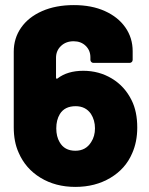

<svg xmlns="http://www.w3.org/2000/svg" viewBox="-20 -728 585 754"><path d="M53 -129Q34 -171 34 -228V-525Q34 -578 63 -619.5Q92 -661 145.5 -684.5Q199 -708 270 -708Q340 -708 392 -684.5Q444 -661 472.5 -620Q501 -579 501 -527V-493Q501 -488 497.5 -484.5Q494 -481 489 -481H347Q342 -481 338.5 -484.5Q335 -488 335 -493V-503Q335 -530 316.5 -548Q298 -566 269 -566Q239 -566 219.5 -547.5Q200 -529 200 -501V-423Q200 -420 202 -419Q204 -418 206 -420Q245 -450 307 -450Q369 -450 419.5 -419.5Q470 -389 497 -334Q519 -290 519 -227Q519 -171 499 -126Q473 -65 413.5 -29.5Q354 6 276 6Q198 6 139 -30Q80 -66 53 -129ZM214 -170Q233 -136 276 -136Q317 -136 338 -170Q353 -193 353 -224Q353 -256 337 -281Q316 -311 277 -311Q234 -311 215 -280Q201 -257 201 -224Q201 -192 214 -170Z"/></svg>

Font: Barlow GEO ExtraBold
Style: Regular
Weight: 800
Designer: Jeremy Tribby
Foundry: Tribby Type
Version: Version 1.408